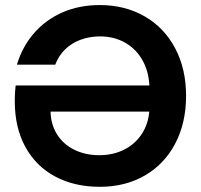

<svg xmlns="http://www.w3.org/2000/svg" viewBox="-20 -731 794 759"><path d="M38.4 -331.1Q38.4 -351 39.9 -372.6L41.9 -393.1H591.6V-289.9H179.9Q180.9 -239.1 205.6 -199.7Q230.3 -160.4 274 -138.9Q317.6 -117.5 373 -117.5Q428.3 -117.5 473.2 -140.7Q518.1 -163.9 544.6 -208Q571 -252.1 571 -311.5V-376.6Q571 -440.5 545.8 -488.1Q520.6 -535.7 476.2 -561.4Q431.8 -587.1 376 -587.1Q334.1 -587.1 298.4 -573.8Q262.8 -560.6 237.1 -535.5Q211.4 -510.3 198.4 -475.4H46.9Q67.9 -545.9 113.9 -599.2Q159.9 -652.5 226.4 -681.8Q292.9 -711 374.5 -711Q474.5 -711 552.3 -666Q630.1 -621.1 672.8 -539.5Q715.6 -458 715.6 -352Q715.6 -246 673.1 -164.2Q630.5 -82.5 553 -37.5Q475.5 7.5 374.5 7.5Q274.9 7.5 198.9 -32.8Q122.9 -73 80.6 -149.6Q38.4 -226.1 38.4 -331.1Z"/></svg>

Font: AF Albert Sans Medium
Style: Regular
Weight: 500
Designer: Andreas Rasmussen
Foundry: a.Foundry
Version: Version 1.300;Glyphs 3.2 (3231)